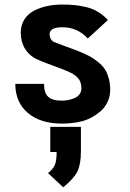

<svg xmlns="http://www.w3.org/2000/svg" viewBox="-20 -522 558 826"><path d="M196.3 23.9H328.1V128.9Q328.1 184.6 313 215.6Q297.9 246.6 252 283.7L186.5 222.7Q207.5 206.1 215.6 188.2Q223.6 170.4 223.6 131.8H196.3ZM136.2 -268.1Q105.5 -283.2 87.4 -312.5Q69.3 -341.8 69.3 -381.3Q69.3 -414.1 85 -438.5Q100.6 -462.9 127 -476.3Q153.3 -489.7 183.3 -496.1Q213.4 -502.4 247.6 -502.4Q276.9 -502.4 300 -500.2Q323.2 -498 350.3 -491.7Q377.4 -485.4 401.1 -471.2Q424.8 -457 444.3 -436L357.9 -356.4Q313 -404.8 249 -404.8Q193.4 -404.8 193.4 -375Q193.4 -353 210 -342.3Q228.5 -335 256.1 -324.7Q283.7 -314.5 301.3 -308.1Q318.8 -301.8 341.8 -291.5Q364.7 -281.2 379.2 -272Q393.6 -262.7 409.4 -248.8Q425.3 -234.9 434.1 -219.2Q442.9 -203.6 448.5 -182.4Q454.1 -161.1 454.1 -135.7Q454.1 -107.4 442.6 -83.3Q431.2 -59.1 412.1 -43Q393.1 -26.9 372.8 -16.1Q352.5 -5.4 331.5 0Q289.6 9.8 247.1 9.8Q153.8 9.8 99.9 -36.1Q45.9 -82 45.9 -161.1H169.4Q169.4 -122.1 187.5 -105.5Q205.6 -88.9 246.1 -88.9Q258.8 -88.9 271.7 -91.3Q284.7 -93.8 298.6 -99.1Q312.5 -104.5 321.3 -115.5Q330.1 -126.5 330.1 -141.6Q330.1 -162.6 322.3 -176.5Q314.5 -190.4 295.9 -202.6Q277.3 -214.4 216.1 -236.6Q154.8 -258.8 136.2 -268.1Z"/></svg>

Font: Fantasque Sans Mono
Style: Bold
Weight: 700
Monospace: yes
Designer: Jany Belluz
Version: Version 1.8.0 ; ttfautohint (v1.8.2)